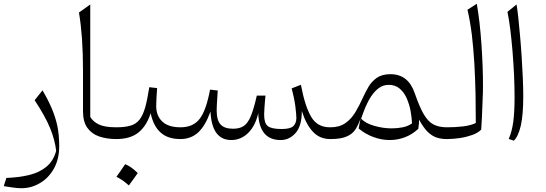

<svg xmlns="http://www.w3.org/2000/svg" viewBox="-20 -738 2900 1019"><path d="M294.3 37.1C294.3 -1 291 -35.7 284.8 -67.6C278.1 -99.5 268.1 -130.5 255.2 -161.4C242.4 -191.9 225.7 -224.3 205.7 -258.6L163.8 -206.2C200.5 -150.5 228.1 -101.4 245.7 -58.6C263.3 -15.7 273.8 24.8 278.1 62.4C268.6 98.1 251.4 125.7 227.1 146.2C202.9 166.7 172.4 181.4 136.2 190.5C99.5 199.5 59 204.8 13.8 206.2L0 250C14.8 252.4 30.5 254.8 47.1 257.1C63.8 259.5 79 261 92.9 261C128.6 261 161.4 251.9 191.9 233.8C222.4 216.2 247.1 190.5 266.2 156.7C284.8 123.3 294.3 83.3 294.3 37.1Z M459 -714.3 399 -671.4C406.2 -630 411.4 -583.3 415.2 -532.4C418.6 -481 420.5 -424.3 420.5 -362.9V-148.1C420.5 -111 428.1 -81.4 443.3 -60C458.6 -38.6 479.5 -22.9 506.2 -13.8C532.9 -4.8 562.9 0 596.7 0H597.1V-62.4H596.7C555.7 -62.4 524.8 -67.6 504.3 -77.6C483.8 -87.6 468.6 -101 459 -117.6Z M644.3 133.3C636.2 145.2 628.6 156.2 621.4 167.1C613.8 178.1 606.2 189 598.1 200C609.5 206.2 621 212.9 632.4 220.5C643.3 228.6 653.8 237.1 663.8 246.2C671.9 235.2 680 223.8 688.1 212.9C695.7 201.9 703.3 191.4 711 180.5C698.1 167.6 686.2 157.6 675.2 150C664.3 142.9 653.8 137.1 644.3 133.3ZM597.1 0C646.2 0 685.7 -11.4 714.8 -34.8C743.8 -58.1 765.2 -91.9 779.5 -137.1C789.5 -91 807.1 -56.7 832.9 -34.3C858.1 -11.4 893.3 0 937.6 0H938.1V-62.4H937.6C895.2 -62.4 862.9 -72.4 841.4 -92.9C820 -112.9 809 -140.5 809 -175.2C809 -188.1 809.5 -202.4 810.5 -218.6C811 -234.3 812.4 -251.9 813.8 -270.5L772.4 -275.2C765.2 -230.5 758.1 -194.3 750 -166.2C741.9 -138.1 731.4 -116.7 719.5 -101.9C707.1 -86.7 691.4 -76.2 671.9 -71C652.4 -65.2 627.1 -62.4 597.1 -62.4C587.6 -62.4 582.9 -52.4 582.9 -32.4V-30C582.9 -10 587.6 0 597.1 0Z M1469.5 5.2C1500.5 5.2 1526.7 -7.1 1549 -32.4C1571 -57.6 1581.9 -96.2 1581.9 -149C1596.7 -101.9 1616.2 -65.2 1640.5 -39C1664.8 -12.9 1695.2 0 1732.9 0H1734.3V-62.4H1731C1685.7 -62.4 1652.4 -81.4 1631 -119C1609 -156.7 1591 -212.9 1577.1 -288.1L1528.1 -269C1537.1 -234.3 1543.8 -202.4 1547.6 -173.3C1551 -144.3 1552.9 -123.8 1552.9 -112.4C1552.9 -93.8 1547.6 -79 1537.1 -69C1526.7 -58.6 1505.7 -53.3 1474.8 -53.3C1438.1 -53.3 1413.8 -58.6 1401 -69C1388.1 -79 1381.9 -99.5 1381.9 -129.5C1381.9 -138.6 1382.4 -149.5 1383.3 -162.9C1383.8 -175.7 1384.8 -188.6 1386.2 -201.4C1387.1 -213.8 1388.1 -223.3 1389 -230.5H1342.9C1332.4 -183.8 1321.9 -147.6 1311.4 -122.4C1301 -97.1 1288.6 -79.5 1273.8 -69.5C1259 -59.5 1240.5 -54.8 1217.1 -54.8C1186.2 -54.8 1164.3 -62.4 1150.5 -77.6C1136.7 -92.9 1130 -117.1 1130 -151C1130 -161.9 1130.5 -178.6 1131.9 -200C1133.3 -221.4 1134.3 -241 1135.7 -257.6L1094.8 -262.4C1081 -188.6 1062.9 -137.1 1039.5 -107.1C1016.2 -77.1 982.4 -62.4 938.1 -62.4C928.6 -62.4 923.8 -52.4 923.8 -32.4V-30C923.8 -10 928.6 0 938.1 0C974.8 0 1006.2 -11.9 1031.9 -35.2C1057.1 -58.6 1079 -95.7 1097.1 -146.2C1101.9 -45.2 1138.6 5.2 1207.6 5.2C1241.9 5.2 1271.9 -7.6 1297.6 -32.9C1322.9 -58.1 1340.5 -92.9 1350.5 -137.1C1353.8 -42.4 1393.8 5.2 1469.5 5.2Z M2051.9 -344.3C2021.9 -344.3 1998.1 -337.6 1979.5 -324.8C1961 -311.4 1945.7 -295.2 1934.8 -275.7C1923.8 -256.2 1913.8 -237.1 1905.2 -218.1C1893.3 -191.9 1880.5 -166.7 1866.2 -142.9C1851.9 -119 1834.3 -99.5 1813.3 -84.8C1792.4 -70 1766.2 -62.4 1734.3 -62.4C1724.8 -62.4 1720 -52.4 1720 -32.4V-30C1720 -10 1724.8 0 1734.3 0C1771.9 0 1801 -4.8 1821.4 -14.3C1841.9 -23.3 1857.1 -36.2 1867.6 -52.9C1877.6 -69 1886.2 -87.6 1893.3 -108.1L1883.3 -56.2C1907.6 -35.7 1934.3 -20.5 1962.4 -10.5C1990.5 0 2019 5.2 2048.1 5.2C2075.7 5.2 2102.9 0.5 2129 -9.5C2155.2 -19.5 2178.6 -34.3 2200 -54.3C2202.9 -72.4 2204.3 -88.6 2204.3 -102.9C2220 -73.8 2235.2 -52.4 2250.5 -37.6C2265.7 -22.9 2281.9 -12.9 2298.6 -7.6C2315.2 -2.4 2332.9 0 2351.9 0H2352.4V-62.4H2351.9C2323.3 -62.4 2299.5 -67.6 2280.5 -77.6C2261 -87.6 2243.8 -106.2 2228.6 -132.4C2213.3 -158.6 2197.6 -195.7 2181 -243.8C2158.1 -311 2115.2 -344.3 2051.9 -344.3ZM2043.3 -287.6C2066.7 -287.6 2085.7 -281 2101.4 -267.6C2117.1 -254.3 2129.5 -237.1 2138.6 -216.2C2147.6 -195.2 2154.8 -172.9 2159 -149.5C2163.3 -126.2 2165.7 -103.8 2166.7 -83.3C2152.9 -73.3 2136.7 -66.2 2117.6 -62.4C2098.6 -58.6 2079 -56.7 2059 -56.7C2027.1 -56.7 1996.2 -61.4 1965.2 -70.5C1934.3 -79.5 1911.4 -91.9 1896.7 -108.6C1902.9 -127.1 1910.5 -147.1 1919 -168.1C1927.6 -188.6 1937.6 -208.1 1949.5 -226.2C1961.4 -244.3 1974.8 -259 1990.5 -270.5C2005.7 -281.9 2023.3 -287.6 2043.3 -287.6Z M2510.5 -718.1 2461 -686.2C2470.5 -646.2 2478.1 -601.9 2484.3 -553.3C2490 -504.3 2494.3 -453.3 2497.6 -400.5C2500.5 -347.1 2502.4 -293.8 2503.8 -240.5C2504.8 -186.7 2505.2 -135.2 2505.2 -85.2C2487.1 -76.2 2464.3 -70.5 2436.7 -67.1C2408.6 -63.8 2380.5 -62.4 2352.4 -62.4C2342.9 -62.4 2338.1 -52.4 2338.1 -32.4V-30C2338.1 -10 2342.9 0 2352.4 0C2373.8 0 2396.7 -1.9 2420 -5.2C2443.3 -8.6 2465.2 -14.3 2485.7 -21.4C2506.2 -28.6 2521.9 -38.1 2533.8 -50C2535.2 -68.1 2536.2 -89 2537.6 -113.3C2538.6 -137.1 2539.5 -161 2540.5 -185.2C2541.4 -209 2542.4 -230 2542.9 -248.1C2543.3 -265.7 2543.3 -277.6 2543.3 -283.8C2543.3 -315.2 2542.9 -350 2541.4 -387.6C2540 -425.2 2537.6 -463.8 2535.2 -503.3C2532.4 -542.9 2529 -581 2524.8 -618.1C2520.5 -654.8 2515.7 -688.1 2510.5 -718.1Z M2721.4 -714.3 2673.3 -675.2C2678.6 -649.5 2683.3 -618.6 2688.1 -582.9C2692.4 -546.7 2696.7 -508.1 2700 -466.7C2703.3 -425.2 2706.2 -383.8 2708.1 -342.4C2710 -300.5 2711 -260.5 2711 -222.9C2711 -170 2708.6 -127.1 2704.3 -93.3C2700 -59.5 2691.9 -28.6 2680 -0.5L2707.1 8.6C2722.9 -6.2 2735.2 -33.3 2744.3 -71.9C2752.9 -110.5 2757.1 -162.9 2757.1 -228.1C2757.1 -255.7 2756.2 -287.6 2754.8 -323.8C2753.3 -359.5 2751 -397.1 2748.6 -436.2C2746.2 -474.8 2743.3 -512.4 2740 -549C2736.7 -585.2 2733.8 -618.1 2730.5 -647.1C2727.1 -676.2 2724.3 -698.6 2721.4 -714.3Z"/></svg>

Font: Pinar Light
Style: Regular
Weight: 300
Designer: Amin Abedi
Version: Version 2.00;September 9, 2021;FontCreator 13.0.0.2683 64-bi